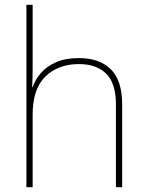

<svg xmlns="http://www.w3.org/2000/svg" viewBox="-20 -780 613 800"><path d="M116 -496Q116 -474 115.5 -456.5Q115 -439 114 -417H116Q127 -449 151 -476.5Q175 -504 214 -521Q253 -538 309 -538Q395 -538 442 -491Q489 -444 489 -346V0H463V-345Q463 -433 422.5 -473Q382 -513 309 -513Q223 -513 169.5 -461.5Q116 -410 116 -302V0H90V-760H116Z"/></svg>

Font: Noto Sans Myanmar UI Thin
Style: Regular
Weight: 100
Designer: Monotype Design Team
Foundry: Monotype Imaging Inc.
Version: Version 2.103; ttfautohint (v1.8.4.7-5d5b)